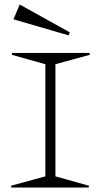

<svg xmlns="http://www.w3.org/2000/svg" viewBox="-20 -836 449 856"><path d="M28.8 -7.8 182.1 -49.8V-549.8L32.2 -591.8L34.2 -600.1H378.9L380.9 -591.8L227.1 -549.8V-49.8L377 -7.8L375 0H30.8ZM40 -750 67.9 -815.9 291 -691.9 286.1 -678.2Z"/></svg>

Font: Halibut Exp Thin
Style: Regular
Weight: 250
Width: 7
Designer: Matteo Maggi
Foundry: Collletttivo
Version: Version 3.080 | FøM Fix